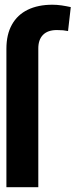

<svg xmlns="http://www.w3.org/2000/svg" viewBox="-20 -780 322 800"><path d="M139.6 0H6.7V-576.7Q6.7 -636.4 29.7 -677.4Q52.6 -718.4 95.5 -739.3Q138.5 -760.3 198.5 -760.3Q217.3 -760.3 236.5 -757.5Q255.7 -754.6 274.9 -750.4L263.5 -650.6Q253.2 -652.7 242.7 -653.8Q232.2 -654.8 217 -654.8Q179 -654.8 159.1 -634.6Q139.2 -614.3 139.6 -576.7Z"/></svg>

Font: InterMG SemiBold
Style: Regular
Weight: 600
Designer: Rasmus Andersson
Foundry: rsms
Version: Version 3.019;December 26, 2023;FontCreator 15.0.0.2955 64-b